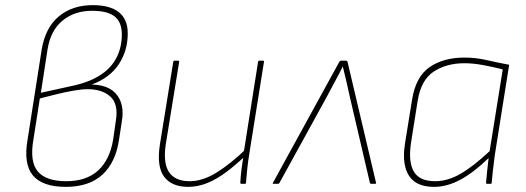

<svg xmlns="http://www.w3.org/2000/svg" viewBox="-20 -715 2048 747"><path d="M236 12Q145 12 108 -32.5Q71 -77 87 -170L142 -521Q156 -607 208.5 -651Q261 -695 341 -695Q408 -695 442.5 -667.5Q477 -640 477 -585Q477 -518 442.5 -465.5Q408 -413 339 -387V-386Q406 -384 435.5 -345Q465 -306 454 -243L443 -171Q430 -83 378.5 -35.5Q327 12 236 12ZM238 -10Q316 -10 361.5 -51.5Q407 -93 420 -171L431 -247Q441 -310 409.5 -339Q378 -368 321 -368Q299 -368 267 -362.5Q235 -357 200.5 -348.5Q166 -340 135 -332L110 -172Q95 -86 127 -48Q159 -10 238 -10ZM139 -354 275 -384Q333 -398 373.5 -425Q414 -452 434 -492Q454 -532 454 -581Q454 -629 426 -651Q398 -673 338 -673Q270 -673 223.5 -635Q177 -597 165 -523Z M712 12Q648 12 618.5 -27.5Q589 -67 602 -152L654 -474Q655 -479 660 -479H672Q678 -479 677 -474L625 -154Q614 -81 637.5 -45.5Q661 -10 718 -10Q769 -10 824 -44.5Q879 -79 940 -138L936 -110Q897 -73 859.5 -45Q822 -17 785.5 -2.5Q749 12 712 12ZM918 0Q915 0 915 -4Q916 -29 919.5 -55Q923 -81 927 -108L928 -120L984 -474Q985 -479 989 -479H1002Q1008 -479 1007 -474L949 -111Q945 -86 942 -58Q939 -30 937 -4Q937 0 933 0Z M1044 0Q1039 0 1042 -4L1301 -476Q1303 -479 1307 -479H1327Q1330 -479 1332 -475L1443 -4Q1445 0 1439 0H1424Q1420 0 1419 -4L1342 -334Q1335 -365 1328.5 -394.5Q1322 -424 1314 -455H1313Q1298 -425 1281 -394Q1264 -363 1248 -332L1067 -3Q1066 0 1062 0Z M1669 12Q1623 12 1595 -7Q1567 -26 1557 -64.5Q1547 -103 1556 -159L1583 -326Q1597 -416 1651 -453.5Q1705 -491 1787 -491Q1831 -491 1872 -481.5Q1913 -472 1961 -463L1905 -111Q1900 -74 1897.5 -49.5Q1895 -25 1893 -4Q1893 0 1890 0H1875Q1871 0 1871 -4Q1873 -26 1875.5 -51Q1878 -76 1881 -100Q1822 -43 1770.5 -15.5Q1719 12 1669 12ZM1673 -10Q1722 -10 1772 -39Q1822 -68 1885 -127L1936 -445Q1897 -455 1858.5 -462Q1820 -469 1787 -469Q1717 -469 1667.5 -436.5Q1618 -404 1605 -323L1579 -159Q1568 -85 1590 -47.5Q1612 -10 1673 -10Z"/></svg>

Font: Sofia Sans Thin
Style: Italic
Weight: 250
Italic angle: -9°
Version: Version 4.100-B